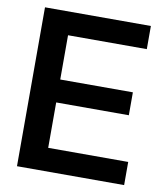

<svg xmlns="http://www.w3.org/2000/svg" viewBox="-80 -766 717 833"><g transform="rotate(10 279.0 -350.0)"><path d="M51 0H523V-102H170.5V-302H490.5V-403H170.5V-598H517.5V-700H51Z"/></g></svg>

Font: MCL Standard Medium
Style: Regular
Weight: 500
Designer: Květoslav Bartoš
Foundry: Florian Karsten
Version: Version 1.001;Glyphs 3.2.3 (3260)